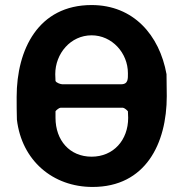

<svg xmlns="http://www.w3.org/2000/svg" viewBox="-20 -734 727 761"><path d="M47 -260C66 -98 189 7 347 7C557 7 641 -165 641 -353C641 -366 640 -427 640 -440C612 -595 509 -714 343 -714C132 -714 46 -538 46 -350C46 -336 46 -273 47 -260ZM200 -267V-293C203 -298 215 -307 220 -307H467C472 -307 483 -298 487 -293C487 -289 488 -271 488 -267C488 -179 430 -113 343 -113C256 -113 200 -178 200 -267ZM200 -413C200 -417 199 -436 199 -440C199 -522 260 -594 343 -594C424 -594 487 -524 487 -444C487 -423 489 -400 460 -400H227C221 -400 204 -405 200 -413Z"/></svg>

Font: Asimov Print
Style: C
Weight: 500
Designer: Google
Version: Version 2.000980: 2014